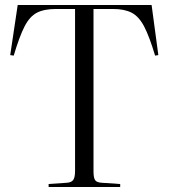

<svg xmlns="http://www.w3.org/2000/svg" viewBox="-20 -750 676 770"><path d="M175 0V-12L247 -17Q266 -18 273.5 -28Q281 -38 281 -65V-714H205Q157 -714 128 -699Q99 -684 78.5 -644Q58 -604 35 -527L21 -529L51 -730H588L615 -529L602 -527Q579 -604 558 -644Q537 -684 508 -699Q479 -714 433 -714H355V-63Q355 -37 361.5 -27.5Q368 -18 389 -17L462 -12V0Z"/></svg>

Font: Literata 72pt Light
Style: Regular
Weight: 300
Designer: Latin by Veronika Burian and Jose Scaglione. Greek by Irene Vlachou. Cyrillic by Vera Evstafieva.
Foundry: TypeTogether
Version: Version 3.002